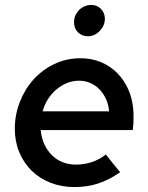

<svg xmlns="http://www.w3.org/2000/svg" viewBox="-20 -748 601 778"><path d="M40 0ZM467 -50Q420 -18 376.5 -4Q333 10 282 10Q229 10 184.5 -7.5Q140 -25 108 -56.5Q76 -88 58 -131.5Q40 -175 40 -226Q40 -282 60 -334Q80 -386 115.5 -425.5Q151 -465 200 -488.5Q249 -512 307 -512Q351 -512 388.5 -496.5Q426 -481 454 -453Q482 -425 499 -387.5Q516 -350 520 -305Q521 -295 521 -285Q521 -275 521 -265Q521 -257 520.5 -247.5Q520 -238 518 -221H145Q151 -159 189.5 -120Q228 -81 289 -81Q321 -81 352.5 -91.5Q384 -102 409 -122Q423 -104 437.5 -86Q452 -68 467 -50ZM301 -421Q275 -421 251.5 -411.5Q228 -402 208.5 -385.5Q189 -369 174.5 -346.5Q160 -324 153 -297H422Q420 -323 410 -345.5Q400 -368 384 -385Q368 -402 346.5 -411.5Q325 -421 301 -421ZM336 -601Q312 -601 296 -617Q280 -633 280 -658Q280 -685 297 -703L300 -707Q322 -728 350 -728Q374 -728 389.5 -711.5Q405 -695 405 -672Q405 -645 384.5 -623Q364 -601 336 -601Z"/></svg>

Font: Rosa Sans Medium
Style: Italic
Weight: 500
Italic angle: -12°
Designer: Pentagram / MCKL
Foundry: Pentagram / MCKL
Version: Version 1.005;September 16, 2019;FontCreator 11.5.0.2425 64-